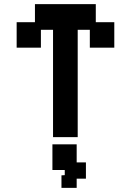

<svg xmlns="http://www.w3.org/2000/svg" viewBox="-20 -656 637 934"><path d="M238 11V-511H179V-424H61V-548H150V-636H446V-548H536V-424H417V-511H358V11ZM279 258V197L295 196V171H235V46H353V134H398V213H353V258Z"/></svg>

Font: Pixelify Sans SemiBold
Style: Regular
Weight: 600
Designer: Stefie Justprince
Foundry: Typecalism Foundryline
Version: Version 1.000